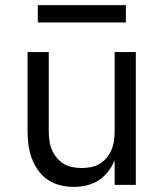

<svg xmlns="http://www.w3.org/2000/svg" viewBox="-20 -724 640 752"><path d="M268 8Q242 8 215.5 1.5Q189 -5 167 -20Q145 -35 129 -57.5Q113 -80 104 -105Q95 -130 91.5 -156.5Q88 -183 88 -210V-520H171V-210Q171 -192 173.5 -173.5Q176 -155 183 -138Q190 -121 202 -106.5Q214 -92 229.5 -82.5Q245 -73 263.5 -69.5Q282 -66 300 -66Q318 -66 336.5 -69.5Q355 -73 370.5 -82.5Q386 -92 398 -106.5Q410 -121 417 -138Q424 -155 426.5 -173.5Q429 -192 429 -210V-520H512V0H429V-96Q419 -72 403 -51.5Q387 -31 366 -17.5Q345 -4 319.5 2Q294 8 268 8ZM473 -636H128V-704H473Z"/></svg>

Font: Iosevka Aile
Style: Regular
Weight: 400
Designer: Belleve Invis
Foundry: Belleve Invis
Version: Version 28.0.1; ttfautohint (v1.8.4)